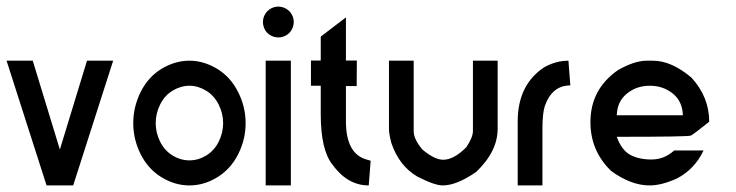

<svg xmlns="http://www.w3.org/2000/svg" viewBox="-20 -564 2238 584"><path d="M0 -379.4H79.6L161.6 -110.8H162.6L244.6 -379.4H324.2L202.6 0H121.6Z M556.2 -303.2Q530.3 -303.2 505.6 -288.6Q481 -273.9 467.3 -246.6Q453.6 -219.2 453.6 -189.5Q453.6 -160.2 467 -133.1Q480.5 -106 504.9 -91.1Q529.3 -76.2 556.2 -76.2Q583 -76.2 607.4 -91.1Q631.8 -106 645.3 -133.1Q658.7 -160.2 658.7 -189.5Q658.7 -219.2 644.8 -246.6Q630.9 -273.9 606.4 -288.6Q582 -303.2 556.2 -303.2ZM556.2 -379.4Q599.1 -379.4 639.9 -355Q680.7 -330.6 703.9 -284.9Q727.1 -239.3 727.1 -189.5Q727.1 -140.1 704.6 -95.2Q682.1 -50.3 641.4 -25.1Q600.6 0 556.2 0Q511.7 0 470.9 -25.1Q430.2 -50.3 407.7 -95.2Q385.3 -140.1 385.3 -189.5Q385.3 -239.3 408.2 -284.9Q431.2 -330.6 471.9 -355Q512.7 -379.4 556.2 -379.4Z M788.1 -379.4H864.7V0H788.1ZM826.7 -543.9Q838.4 -543.9 849.6 -537.8Q860.8 -531.7 867.2 -520.5Q873.5 -509.3 873.5 -497.1Q873.5 -484.9 867.2 -473.6Q860.8 -462.4 849.9 -456.3Q838.9 -450.2 826.7 -450.2Q814.5 -450.2 803.2 -456.3Q792 -462.4 785.9 -473.6Q779.8 -484.9 779.8 -497.1Q779.8 -509.3 786.1 -520.5Q792.5 -531.7 803.5 -537.8Q814.5 -543.9 826.7 -543.9Z M955.6 -452.6 1032.2 -511.2V-379.9H1065.4L1064.9 -302.2H1032.2V-195.3Q1032.2 -94.7 1097.2 -78.1L1107.4 -75.2L1101.6 0Q1036.6 0 990.7 -64Q955.6 -108.4 955.6 -216.8V-303.2H925.8V-379.9H955.6Z M1163.1 -379.4H1238.3V-165.5Q1238.3 -140.1 1265.1 -108.9Q1301.8 -78.1 1328.1 -78.1Q1360.4 -78.1 1398.4 -116.2Q1418.5 -146.5 1418.5 -165.5V-379.4H1493.7V-172.9Q1493.7 -103 1428.2 -41Q1369.1 0 1326.7 0Q1301.8 0 1249.5 -26.9Q1194.3 -59.1 1170.4 -128.9Q1163.1 -156.7 1163.1 -172.9Z M1709 -379.4 1714.8 -304.2Q1658.7 -304.2 1636.7 -240.2Q1629.9 -216.8 1629.9 -173.3V0H1554.7V-194.8Q1554.7 -306.2 1635.3 -359.4Q1670.9 -379.4 1709 -379.4Z M2057.1 -213.4Q2055.7 -254.9 2027.8 -278.3Q1998 -303.2 1956.5 -303.2Q1915 -303.2 1885.7 -278.3Q1857.4 -254.9 1856 -213.4ZM1947.3 -379.4H1965.8Q2022.5 -379.4 2083.5 -327.6Q2137.2 -268.6 2137.2 -193.8Q2089.4 -155.3 2081.3 -151.6Q2073.2 -147.9 1856 -147.9Q1871.1 -106.4 1897.9 -92.5Q1924.8 -78.6 1962.6 -78.9Q2000.5 -79.1 2030.8 -106.4H2120.1Q2092.8 -49.3 2039.6 -21.5Q1992.7 0 1956.1 0Q1898.9 0 1838.4 -44.4Q1775.9 -105.5 1775.9 -192.4Q1775.9 -292.5 1859.4 -350.6Q1909.7 -379.4 1947.3 -379.4Z"/></svg>

Font: Gasq
Style: Regular
Weight: 400
Designer: Husham Jawad
Version: Version 1.00;December 29, 2020;FontCreator 13.0.0.2683 32-bi